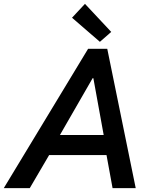

<svg xmlns="http://www.w3.org/2000/svg" viewBox="-63 -972 782 992"><path d="M392.1 -719.7H491.2L638.2 0H518.6L487.3 -170.9H190.9L90.8 0H-43.5ZM309.1 -880.4 376 -952.1 511.7 -807.1 453.1 -755.9ZM472.7 -274.4 419.4 -567.9H415.5L246.6 -274.4Z"/></svg>

Font: Reddit Sans Fudge SmBold Italic
Style: Regular
Weight: 600
Italic angle: -11.25°
Designer: Stephen Hutchings
Version: Version 1.013